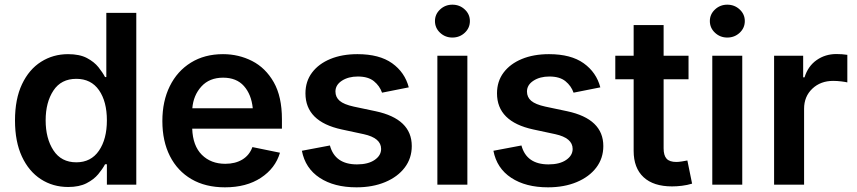

<svg xmlns="http://www.w3.org/2000/svg" viewBox="-20 -782 3627 813"><path d="M268.6 9.8Q204.1 9.8 153.1 -23.2Q102.1 -56.2 72.8 -119.1Q43.5 -182.1 43.5 -272Q43.5 -362.8 73.2 -425.5Q103 -488.3 154.1 -520.5Q205.1 -552.7 268.1 -552.7Q316.9 -552.7 347.9 -536.4Q378.9 -520 397 -497.3Q415 -474.6 424.8 -455.6H430.2V-727.5H557.1V0H432.6V-86.4H424.8Q414.6 -66.9 396 -44.4Q377.4 -22 346.4 -6.1Q315.4 9.8 268.6 9.8ZM303.2 -94.7Q365.2 -94.7 398.9 -143.8Q432.6 -192.9 432.6 -272.5Q432.6 -352.1 399.2 -400.1Q365.7 -448.2 303.2 -448.2Q238.8 -448.2 206.1 -398.4Q173.3 -348.6 173.3 -272.5Q173.3 -195.8 206.3 -145.3Q239.3 -94.7 303.2 -94.7Z M932.6 11.2Q850.1 11.2 790.8 -23.4Q731.4 -58.1 699.5 -121.1Q667.5 -184.1 667.5 -269.5Q667.5 -353.5 699 -417.2Q730.5 -481 788.3 -516.8Q846.2 -552.7 924.3 -552.7Q990.7 -552.7 1047.6 -523.7Q1104.5 -494.6 1139.2 -433.8Q1173.8 -373 1173.8 -277.3V-237.3H793.9Q796.4 -164.6 834.7 -126.5Q873 -88.4 934.1 -88.4Q976.1 -88.4 1006.1 -106.4Q1036.1 -124.5 1048.8 -159.2L1165.5 -135.3Q1146 -69.3 1084.7 -29.1Q1023.4 11.2 932.6 11.2ZM794.4 -323.7H1050.3Q1044.4 -382.3 1012.9 -417.7Q981.4 -453.1 924.8 -453.1Q866.7 -453.1 832.8 -415.8Q798.8 -378.4 794.4 -323.7Z M1489.3 11.2Q1395 11.2 1333.7 -29.1Q1272.5 -69.3 1258.3 -143.6L1377 -166Q1398.4 -85.9 1491.7 -85.9Q1538.6 -85.9 1566.2 -104.7Q1593.8 -123.5 1593.8 -151.4Q1593.8 -197.8 1520 -213.9L1426.8 -233.9Q1273.4 -267.1 1273.4 -386.7Q1273.4 -437.5 1301.3 -474.6Q1329.1 -511.7 1378.7 -532.2Q1428.2 -552.7 1493.7 -552.7Q1586.4 -552.7 1640.4 -514.2Q1694.3 -475.6 1710.9 -412.1L1597.7 -389.6Q1587.9 -418 1563.5 -438Q1539.1 -458 1495.1 -458Q1455.1 -458 1427.7 -440.2Q1400.4 -422.4 1400.4 -394.5Q1400.4 -370.6 1418.2 -355.2Q1436 -339.8 1478 -330.6L1570.8 -311Q1723.6 -278.3 1723.6 -163.6Q1723.6 -111.8 1693.8 -72.5Q1664.1 -33.2 1611.1 -11Q1558.1 11.2 1489.3 11.2Z M1832 0V-545.9H1959V0ZM1895.5 -623Q1865.2 -623 1843.5 -643.3Q1821.8 -663.6 1821.8 -692.9Q1821.8 -721.7 1843.5 -741.9Q1865.2 -762.2 1895.5 -762.2Q1926.3 -762.2 1948 -741.9Q1969.7 -721.7 1969.7 -692.9Q1969.7 -663.6 1948 -643.3Q1926.3 -623 1895.5 -623Z M2300.3 11.2Q2206.1 11.2 2144.8 -29.1Q2083.5 -69.3 2069.3 -143.6L2188 -166Q2209.5 -85.9 2302.7 -85.9Q2349.6 -85.9 2377.2 -104.7Q2404.8 -123.5 2404.8 -151.4Q2404.8 -197.8 2331.1 -213.9L2237.8 -233.9Q2084.5 -267.1 2084.5 -386.7Q2084.5 -437.5 2112.3 -474.6Q2140.1 -511.7 2189.7 -532.2Q2239.3 -552.7 2304.7 -552.7Q2397.5 -552.7 2451.4 -514.2Q2505.4 -475.6 2522 -412.1L2408.7 -389.6Q2398.9 -418 2374.5 -438Q2350.1 -458 2306.2 -458Q2266.1 -458 2238.8 -440.2Q2211.4 -422.4 2211.4 -394.5Q2211.4 -370.6 2229.2 -355.2Q2247.1 -339.8 2289.1 -330.6L2381.8 -311Q2534.7 -278.3 2534.7 -163.6Q2534.7 -111.8 2504.9 -72.5Q2475.1 -33.2 2422.1 -11Q2369.1 11.2 2300.3 11.2Z M2895.5 -545.9V-446.3H2790V-153.8Q2790 -124 2802.5 -110.1Q2814.9 -96.2 2844.2 -96.2Q2853 -96.2 2867.2 -98.4Q2881.3 -100.6 2890.6 -102.5L2910.6 -4.4Q2889.6 2 2867.7 4.6Q2845.7 7.3 2825.7 7.3Q2747.1 7.3 2705.1 -31.7Q2663.1 -70.8 2663.1 -143.1V-446.3H2585.4V-545.9H2663.1V-675.8H2790V-545.9Z M2996.1 0V-545.9H3123V0ZM3059.6 -623Q3029.3 -623 3007.6 -643.3Q2985.8 -663.6 2985.8 -692.9Q2985.8 -721.7 3007.6 -741.9Q3029.3 -762.2 3059.6 -762.2Q3090.3 -762.2 3112.1 -741.9Q3133.8 -721.7 3133.8 -692.9Q3133.8 -663.6 3112.1 -643.3Q3090.3 -623 3059.6 -623Z M3257.8 0V-545.9H3380.9V-454.6H3386.7Q3401.4 -502 3438 -527.6Q3474.6 -553.2 3521.5 -553.2Q3545.9 -553.2 3567.9 -549.8V-433.1Q3560.1 -435.1 3542.5 -437.3Q3524.9 -439.5 3507.8 -439.5Q3454.6 -439.5 3419.7 -406.5Q3384.8 -373.5 3384.8 -321.3V0Z"/></svg>

Font: Inter SemiBold
Style: Regular
Weight: 600
Designer: Rasmus Andersson
Foundry: rsms
Version: Version 4.001;git-9221beed3